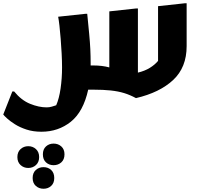

<svg xmlns="http://www.w3.org/2000/svg" viewBox="-59 -552 1243 1182"><path d="M28 11Q72 65 126 87Q180 109 228 109Q245 109 260 104.5Q275 100 287 96Q305 55 314 -7.5Q323 -70 323 -136Q323 -177 320.5 -223Q318 -269 314.5 -313.5Q311 -358 307 -393.5Q303 -429 299 -449L467 -467H478Q485 -396 490 -344Q495 -292 497 -249Q499 -206 499 -163Q499 -156 499 -149H515Q570 -149 614 -137V-482L780 -500H790V-105Q832 -115 863 -134Q894 -153 914 -177V-514L1080 -532H1090V-268Q1090 -137 1007 -59.5Q924 18 778 52Q741 32 705 21Q669 10 623.5 5Q578 0 514 0H484Q454 136 377 197.5Q300 259 196 259Q145 259 104 245.5Q63 232 33 213Q3 194 -15.5 177Q-34 160 -39 153L17 11ZM205 398Q205 367 224 349.5Q243 332 271 332Q299 332 318.5 349.5Q338 367 338 398Q338 430 318.5 447.5Q299 465 271 465Q243 465 224 447.5Q205 430 205 398ZM48 415Q48 384 67.5 366Q87 348 115 348Q143 348 162.5 366Q182 384 182 415Q182 446 162.5 464Q143 482 115 482Q87 482 67.5 464Q48 446 48 415ZM142 544Q142 512 161.5 494.5Q181 477 209 477Q237 477 256 494.5Q275 512 275 544Q275 575 256 592.5Q237 610 209 610Q181 610 161.5 592.5Q142 575 142 544Z"/></svg>

Font: Kufam
Style: Bold
Weight: 700
Designer: Wael Morcos, Artur Schmal
Foundry: Original Type
Version: Version 1.300; ttfautohint (v1.8.3)